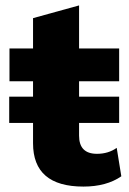

<svg xmlns="http://www.w3.org/2000/svg" viewBox="-20 -679 478 709"><path d="M411 -133 428 -28Q373 10 288 10Q102 10 102 -150V-225H14V-322H102V-379H15V-500H102V-612L272 -659V-500H420V-379H272V-322H420V-225H272V-178Q272 -111 338 -111Q380 -111 411 -133Z"/></svg>

Font: Elaine Sans
Style: Bold
Weight: 700
Designer: Wei Huang
Foundry: Wei Huang
Version: Version 2.001;December 24, 2019;FontCreator 12.0.0.2547 64-b